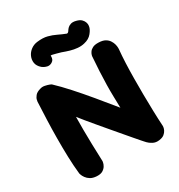

<svg xmlns="http://www.w3.org/2000/svg" viewBox="-191 -953 1005 1078"><g transform="rotate(-30 311.0 -413.5)"><path d="M121.8 -3Q97.5 -4.5 82.5 -13.8Q67.5 -23 58.9 -35.2Q50.2 -47.5 47.4 -56.4Q44.5 -65.2 44.5 -65.2Q38.5 -119.2 36.8 -178.4Q35 -237.5 35.4 -298Q35.8 -358.5 38 -417.6Q40.2 -476.8 43 -532.2Q43 -532.2 45.1 -543.2Q47.2 -554.2 57.9 -567.4Q68.5 -580.5 93 -587.2Q107.2 -591.8 122.8 -588.6Q138.2 -585.5 149.9 -581Q161.5 -576.5 162.5 -574.5Q199.2 -540 242.1 -492.4Q285 -444.8 332.2 -388.1Q379.5 -331.5 429 -270Q428.2 -305 427.2 -342.2Q426.2 -379.5 427 -419.9Q427.8 -460.2 430 -505Q432.2 -549.8 436.2 -600.8Q436.2 -600.8 438.2 -608.2Q440.2 -615.8 446.8 -625.2Q453.2 -634.8 467.2 -641.9Q481.2 -649 505 -648.2Q531.5 -647.5 547.1 -638.6Q562.8 -629.8 571.2 -616.5Q579.8 -603.2 583 -590.4Q586.2 -577.5 586.2 -568.6Q586.2 -559.8 586.2 -559.8Q582.2 -519.5 580.2 -472Q578.2 -424.5 577.8 -373.1Q577.2 -321.8 577.8 -268.9Q578.2 -216 579.8 -163.4Q581.2 -110.8 584.2 -61.8Q584.2 -61.8 583.4 -53.9Q582.5 -46 577.1 -35.2Q571.8 -24.5 560.5 -15.2Q549.2 -6 528 -3Q504.8 0.5 486.5 -9.1Q468.2 -18.8 458.4 -29.6Q448.5 -40.5 448.5 -40.5Q448.5 -40.5 437.6 -52.8Q426.8 -65 408.6 -86.4Q390.5 -107.8 367.1 -135.1Q343.8 -162.5 318.6 -192.2Q293.5 -222 268.8 -251.1Q244 -280.2 223.1 -305.9Q202.2 -331.5 187.5 -350.2Q186.8 -309.8 187 -266.2Q187.2 -222.8 188.5 -172.4Q189.8 -122 192.2 -60.2Q192.2 -60.2 190.6 -51.2Q189 -42.2 182.1 -30.5Q175.2 -18.8 161 -10.1Q146.8 -1.5 121.8 -3ZM215.8 -679.2Q202.5 -673 189 -676.2Q175.5 -679.5 167 -685.2Q158.5 -691 158.5 -691Q137.5 -709.5 134.1 -731Q130.8 -752.5 139.8 -772.9Q148.8 -793.2 167.5 -807Q186.2 -820.8 209.5 -823.5Q247.8 -828.2 275.4 -821.1Q303 -814 326.9 -802.2Q350.8 -790.5 377.5 -780.2Q384 -780.2 388.4 -785.9Q392.8 -791.5 397.5 -798.8Q397.5 -798.8 403.6 -805.5Q409.8 -812.2 423.2 -817.1Q436.8 -822 457.8 -816.5Q479.8 -811 489.9 -800.2Q500 -789.5 503.2 -779Q506.5 -768.5 505.8 -761Q505 -753.5 505 -753.5Q502.8 -736.5 484.6 -713.9Q466.5 -691.2 433 -683.8Q412.8 -678.8 389.9 -680.8Q367 -682.8 344.2 -689.4Q321.5 -696 298.2 -704.8Q284.5 -708.8 270.9 -712.5Q257.2 -716.2 247.8 -718.4Q238.2 -720.5 236.2 -718.8Q236.2 -718.8 236.5 -711.5Q236.8 -704.2 232.9 -695.2Q229 -686.2 215.8 -679.2Z"/></g></svg>

Font: Sour Gummy Black
Style: Regular
Weight: 900
Version: Version 1.000